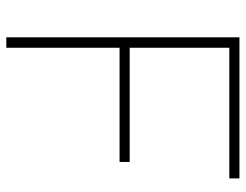

<svg xmlns="http://www.w3.org/2000/svg" viewBox="-105 -672 777 607"><g transform="rotate(90 283.5 -368.5)"><path d="M98 0V-737H544V-705H131V-390H492V-358H131V0Z"/></g></svg>

Font: Tomorrow ExtraLight
Style: Regular
Weight: 275
Designer: Tony de Marco, Monica Rizzolli
Foundry: Just in Type
Version: Version 2.002